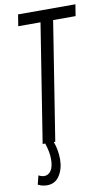

<svg xmlns="http://www.w3.org/2000/svg" viewBox="-100 -749 583 1019"><g transform="rotate(-10 191.5 -240.0)"><path d="M20 208 32 160Q48 169 63 169Q85 169 99 148Q113 127 113 87Q113 65 108.5 43.5Q104 22 97 0H83L184 -638H64L74 -700H383L373 -638H252L151 0H143Q160 45 160 96Q160 146 136.5 183Q113 220 69 220Q56 220 43.5 217Q31 214 20 208Z"/></g></svg>

Font: Georama Condensed
Style: Italic
Weight: 400
Width: 3
Italic angle: -9°
Designer: Jean-Baptiste Levee
Foundry: Production Type
Version: Version 1.000